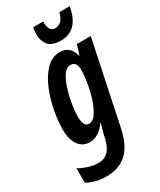

<svg xmlns="http://www.w3.org/2000/svg" viewBox="-273 -843 968 1162"><g transform="rotate(-30 211.5 -262.0)"><path d="M429 -764H357Q339 -692 287 -692Q243 -692 243 -764H173Q169 -737 169 -716Q169 -669 194.5 -639.5Q220 -610 281 -610Q402 -610 429 -764ZM137 -161Q137 -192 144.5 -241Q152 -290 167 -339Q182 -388 203.5 -421Q225 -454 254 -454Q297 -454 297 -394Q297 -361 289 -310Q281 -259 265 -208.5Q249 -158 226.5 -123.5Q204 -89 174 -89Q137 -89 137 -161ZM328 33 449 -544H352L331 -476H329Q308 -554 238 -554Q182 -554 140.5 -511Q99 -468 72 -402Q45 -336 32 -266Q19 -196 19 -141Q19 -68 47 -29Q75 10 123 10Q188 10 237 -60H239Q227 -20 220 8L214 36Q190 145 107 145Q72 145 34 132.5Q-4 120 -26 105V207Q-2 221 33 230.5Q68 240 107 240Q195 240 249.5 191.5Q304 143 328 33Z"/></g></svg>

Font: Noto Sans Display Condensed
Style: Bold Italic
Weight: 700
Width: 3
Designer: Monotype Design team
Foundry: Monotype Imaging Inc.
Version: 1.000